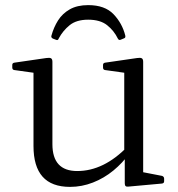

<svg xmlns="http://www.w3.org/2000/svg" viewBox="-20 -723 697 751"><path d="M325 -703Q390 -703 424 -667.5Q458 -632 470 -584Q472 -575 465 -573L453 -568Q445 -564 441 -572Q426 -603 399 -624.5Q372 -646 325 -646Q279 -646 252.5 -624.5Q226 -603 210 -573Q207 -564 200 -567L187 -572Q179 -576 181 -583Q190 -616 207 -643Q224 -670 253 -686.5Q282 -703 325 -703ZM540 -162V-24L521 -53L614 -35Q622 -32 622 -24V-14Q622 -6 613 -5L481 7Q475 8 471.5 5Q468 2 468 -6V-119L466 -128V-162ZM254 8Q182 8 146.5 -32Q111 -72 111 -152V-319H185V-159Q185 -54 282 -54Q386 -54 479 -150L486 -123Q460 -86 423.5 -56Q387 -26 343.5 -9Q300 8 254 8ZM466 -162V-319H540V-162ZM111 -319V-465L129 -436L36 -449Q28 -450 28 -459V-469Q28 -477 37 -478L161 -496Q174 -498 179.5 -495Q185 -492 185 -481V-319ZM466 -319V-465L484 -436L391 -449Q383 -450 383 -459V-469Q383 -477 392 -478L516 -496Q529 -498 534.5 -495Q540 -492 540 -481V-319Z"/></svg>

Font: Hahmlet Light
Style: Regular
Weight: 300
Designer: Minjoo Ham & Mark Frömberg
Foundry: hypertype
Version: Version 1.002